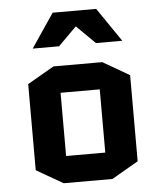

<svg xmlns="http://www.w3.org/2000/svg" viewBox="-53 -784 701 835"><g transform="rotate(-5 297.5 -366.5)"><path d="M520 -62 404 5H191L75 -62V-438L191 -505H404L520 -438ZM212 -388V-112H383V-388ZM208 -738H398L499 -590H384L303 -670L223 -590H108Z"/></g></svg>

Font: Quantico
Style: Bold
Weight: 700
Designer: Matt Desmond
Foundry: MADtype
Version: Version 2.002